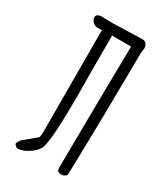

<svg xmlns="http://www.w3.org/2000/svg" viewBox="-171 -733 701 815"><g transform="rotate(30 180.0 -326.0)"><path d="M246 -11V-30L249 -314Q251 -432 251 -466L253 -591V-610H160V-456L161 -324Q161 -113 146 -62Q140 -38 109 -16Q78 6 50 6Q47 5 41 0Q35 -5 35 -8Q35 -15 45 -29L109 -83Q112 -94 112 -111L111 -609Q104 -608 88 -608Q77 -608 66.5 -618Q56 -628 56 -640Q56 -658 84 -658L137 -657L272 -661H280Q293 -661 299.5 -652Q306 -643 306 -631L303 -609L299 -287L296 -139L293 -9Q293 -2 285 3.5Q277 9 267 9Q246 9 246 -11Z"/></g></svg>

Font: Amatic SC
Style: Bold
Weight: 700
Designer: Multiple Designers
Foundry: Vernon Adams
Version: Version 2.505